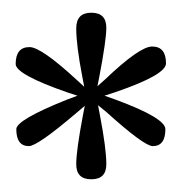

<svg xmlns="http://www.w3.org/2000/svg" viewBox="-20 -735 290 305"><path d="M146 -583 165 -576.2Q242.7 -547.4 242.7 -529.8Q242.7 -502.9 222.7 -502.9Q209 -502.9 148.9 -557.1L135.7 -567.9L138.7 -552.2Q148.9 -499 148.9 -474.1Q148.9 -450.2 125 -450.2Q101.1 -450.2 101.1 -474.1Q101.1 -495.6 111.8 -552.2L114.7 -566.9L102.1 -556.2Q39.6 -502.9 25.9 -502.9Q5.9 -502.9 5.9 -529.8Q5.9 -544.4 85 -576.2L103 -583L87.9 -587.9Q4.9 -616.7 4.9 -633.3Q4.9 -660.2 26.9 -660.2Q45.4 -660.2 102.1 -607.9L113.8 -597.2L110.8 -612.8Q101.1 -663.1 101.1 -689.9Q101.1 -714.8 125 -714.8Q148.9 -714.8 148.9 -690.9Q148.9 -671.4 137.7 -612.8L134.8 -598.1L147 -608.9Q201.7 -661.1 221.7 -661.1Q243.7 -661.1 243.7 -634.3Q243.7 -616.2 164.1 -588.9Z"/></svg>

Font: I.Ming
Style: Regular
Weight: 400
Designer: Ichiten Fonts Project
Version: Version 6.11; Dec 27, 2019